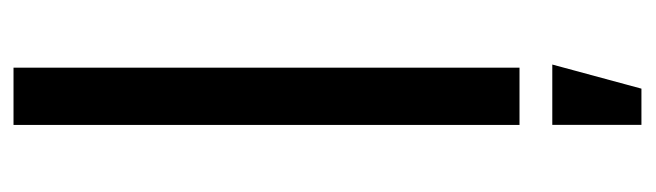

<svg xmlns="http://www.w3.org/2000/svg" viewBox="-354 -416 946 277"><g transform="rotate(-90 118.5 -277.0)"><path d="M77.3 -730V0H159.9V-730ZM77.4 175.9H129.6L164.4 47.3H77.4Z"/></g></svg>

Font: Secuela Black
Style: Regular
Weight: 900
Designer: Fernando Haro
Foundry: deFharo
Version: Version 1.704